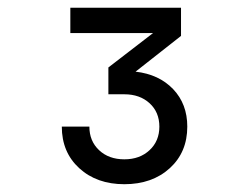

<svg xmlns="http://www.w3.org/2000/svg" viewBox="-20 -850 639 493"><path d="M299.3 -377Q228.5 -377 183.6 -418Q138.7 -459 138.7 -524.9H209.5Q209.5 -487.8 234.4 -464.4Q259.3 -440.9 299.3 -440.9Q338.9 -440.9 364 -464.4Q389.2 -487.8 389.2 -524.9Q389.2 -562 364 -585Q338.9 -607.9 299.3 -607.9H258.3V-676.8L373 -765.1H160.6V-830.1H444.8V-757.8L328.1 -666Q388.2 -659.2 424.6 -621.1Q460.9 -583 460.9 -524.9Q460.9 -459 415.8 -418Q370.6 -377 299.3 -377Z"/></svg>

Font: UDEV Gothic 35
Style: Regular
Weight: 400
Version: v2.1.0; ttfautohint (v1.8.4.7-5d5b-dirty) -l 6 -r 45 -G 200 